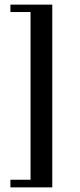

<svg xmlns="http://www.w3.org/2000/svg" viewBox="-20 -680 346 830"><path d="M25 130V97H112V-628H25V-660H206V130Z"/></svg>

Font: Frank Ruhl Libre SemiBold
Style: Regular
Weight: 600
Designer: Yanek Iontef
Foundry: Fontef
Version: Version 6.003;gftools[0.9.30]